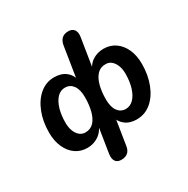

<svg xmlns="http://www.w3.org/2000/svg" viewBox="-196 -889 1231 1254"><g transform="rotate(-30 419.0 -262.5)"><path d="M365 188Q336 188 322.5 169Q309 150 314 115L347 -93H356Q333 -38 295.5 -14Q258 10 213 10Q163 10 125 -16.5Q87 -43 65.5 -91Q44 -139 44 -202Q44 -285 70.5 -352.5Q97 -420 144 -459.5Q191 -499 253 -499Q306 -499 340 -472Q374 -445 384 -396H371L411 -649Q422 -713 483 -713Q512 -713 526 -694.5Q540 -676 535 -641L496 -396H482Q505 -452 542 -475.5Q579 -499 624 -499Q675 -499 713 -472.5Q751 -446 772.5 -399Q794 -352 794 -288Q794 -205 767.5 -137Q741 -69 694 -29.5Q647 10 584 10Q532 10 497.5 -17.5Q463 -45 453 -94L472 -93L437 128Q427 188 365 188ZM250 -84Q290 -84 314.5 -110Q339 -136 351 -182Q363 -228 363 -285Q363 -343 341 -373.5Q319 -404 283 -405Q247 -406 221.5 -379.5Q196 -353 182.5 -307.5Q169 -262 169 -204Q169 -170 179 -143Q189 -116 207 -100.5Q225 -85 250 -84ZM555 -85Q590 -85 615.5 -111Q641 -137 655 -183Q669 -229 669 -286Q669 -320 659 -346.5Q649 -373 631 -389Q613 -405 588 -405Q548 -406 523 -379.5Q498 -353 486 -307.5Q474 -262 474 -205Q474 -147 496 -116.5Q518 -86 555 -85Z"/></g></svg>

Font: Nunito Variable Extra Light
Style: Italic
Weight: 200
Italic angle: -9°
Designer: Vernon Adams
Foundry: Vernon Adams
Version: Version 3.602